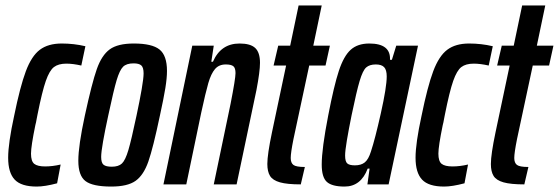

<svg xmlns="http://www.w3.org/2000/svg" viewBox="-20 -678 2055 706"><path d="M10 -98Q10 -151 32 -252Q54 -360 75 -416Q96 -472 126.5 -495Q157 -518 207 -518Q252 -518 294 -508L279 -437Q248 -444 224 -444Q195 -444 178.5 -431.5Q162 -419 148.5 -380.5Q135 -342 118 -257Q116 -249 114.5 -239Q113 -229 110 -218Q94 -140 94 -113Q94 -85 106 -75.5Q118 -66 146 -66Q173 -66 203 -73L190 -4Q145 8 115 8Q58 8 34 -17.5Q10 -43 10 -98Z M268 -87Q268 -142 292 -253Q318 -373 336 -424Q354 -475 383.5 -496.5Q413 -518 472 -518Q539 -518 566.5 -496Q594 -474 594 -417Q594 -391 588 -354Q582 -317 568 -253Q543 -134 525.5 -84Q508 -34 478.5 -13Q449 8 389 8Q321 8 294.5 -12Q268 -32 268 -87ZM482 -253Q494 -309 501 -350Q508 -391 508 -408Q508 -430 499.5 -437.5Q491 -445 471 -445Q445 -445 432.5 -432.5Q420 -420 409 -383.5Q398 -347 378 -253Q366 -198 359 -158Q352 -118 352 -101Q352 -79 361 -72Q370 -65 391 -65Q416 -65 428.5 -77Q441 -89 452 -126Q463 -163 482 -253Z M687 -510H766L757 -451H763Q792 -518 861 -518Q901 -518 918.5 -501.5Q936 -485 936 -447Q936 -415 923 -347L850 0H766L828 -297Q846 -389 846 -409Q846 -428 838 -434.5Q830 -441 810 -441Q785 -441 770.5 -424Q756 -407 746 -372.5Q736 -338 720 -264L665 0H581Z M963 -75Q963 -110 980 -191L1032 -437H986L1003 -510H1047L1078 -658H1163L1132 -510H1193L1177 -437H1117L1059 -166Q1049 -116 1049 -97Q1049 -79 1059 -71.5Q1069 -64 1101 -64L1086 0Q1036 0 1009.5 -7.5Q983 -15 973 -31Q963 -47 963 -75Z M1163 -73Q1163 -131 1187 -254Q1208 -363 1226 -417.5Q1244 -472 1269.5 -495Q1295 -518 1338 -518Q1417 -518 1414 -458H1421L1437 -510H1517L1409 0H1331L1339 -58H1332Q1307 8 1247 8Q1201 8 1182 -9Q1163 -26 1163 -73ZM1344 -121Q1359 -166 1380.5 -262Q1402 -358 1402 -397Q1402 -421 1392.5 -431Q1383 -441 1362 -441Q1339 -441 1326.5 -430Q1314 -419 1302.5 -380.5Q1291 -342 1273 -255Q1262 -201 1255.5 -162Q1249 -123 1249 -106Q1249 -84 1257 -77Q1265 -70 1285 -70Q1308 -70 1321.5 -81Q1335 -92 1344 -121Z M1508 -98Q1508 -151 1530 -252Q1552 -360 1573 -416Q1594 -472 1624.5 -495Q1655 -518 1705 -518Q1750 -518 1792 -508L1777 -437Q1746 -444 1722 -444Q1693 -444 1676.5 -431.5Q1660 -419 1646.5 -380.5Q1633 -342 1616 -257Q1614 -249 1612.5 -239Q1611 -229 1608 -218Q1592 -140 1592 -113Q1592 -85 1604 -75.5Q1616 -66 1644 -66Q1671 -66 1701 -73L1688 -4Q1643 8 1613 8Q1556 8 1532 -17.5Q1508 -43 1508 -98Z M1785 -75Q1785 -110 1802 -191L1854 -437H1808L1825 -510H1869L1900 -658H1985L1954 -510H2015L1999 -437H1939L1881 -166Q1871 -116 1871 -97Q1871 -79 1881 -71.5Q1891 -64 1923 -64L1908 0Q1858 0 1831.5 -7.5Q1805 -15 1795 -31Q1785 -47 1785 -75Z"/></svg>

Font: Saira Ultra Condensed SemiBold
Style: Italic
Weight: 600
Width: 1
Italic angle: -12°
Designer: Hector Gatti with collaboration of the Omnibus-Type team
Foundry: Omnibus-Type
Version: Version 1.001; ttfautohint (v1.8)